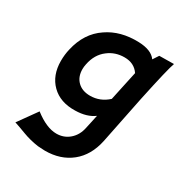

<svg xmlns="http://www.w3.org/2000/svg" viewBox="-148 -508 801 843"><g transform="rotate(30 252.0 -86.5)"><path d="M423 -389 497 -390Q485 -359 448 -185Q419 -40 399 57Q382 137 328.5 180Q275 223 196 223Q186 223 160 221Q118 215 81 201Q39 185 22 180L90 85Q152 133 202 133Q240 133 267.5 109Q295 85 303 45L318 -24Q282 3 223 4Q148 6 104 -37.5Q60 -81 60 -154Q60 -186 67 -215Q88 -308 157 -354Q222 -399 315 -396Q380 -394 404 -360ZM369 -270Q344 -307 295 -307Q248 -307 213 -280Q174 -251 163 -196Q160 -182 160 -170Q160 -131 183.5 -108Q207 -85 247 -85Q298 -85 337 -121Q342 -146 354 -200.5Q366 -255 369 -270Z"/></g></svg>

Font: GFS Neohellenic Rg
Style: Bold Italic
Weight: 700
Italic angle: -12°
Designer: Designed by Takis Katsoulidis and George D. Matthiopoulos.
Foundry: Designed by Takis Katsoulidis and George D. Matthiopoulos.
Version: Version 1.0